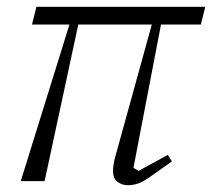

<svg xmlns="http://www.w3.org/2000/svg" viewBox="-20 -532 623 564"><path d="M184 -460H74L87 -512H583L570 -460H453L372 -39L387 -30L473 -77L485 -58L430 -19Q404 0 388.5 6Q373 12 356 12Q338 12 325 2Q312 -8 312 -30Q312 -39 314 -51.5Q316 -64 322 -84L426 -460H210L111 0H41Z"/></svg>

Font: IBM Plex Serif Light
Style: Italic
Weight: 300
Italic angle: -14°
Designer: Mike Abbink, Paul van der Laan, Pieter van Rosmalen
Foundry: Bold Monday
Version: Version 3.001